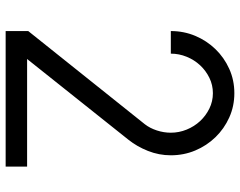

<svg xmlns="http://www.w3.org/2000/svg" viewBox="-105 -745 850 680"><g transform="rotate(90 320.0 -405.0)"><path d="M570 0H90V-80L420 -493Q434 -511 442 -535.5Q450 -560 450 -585Q450 -614 439 -641Q428 -668 409 -688.5Q390 -709 364.5 -721.5Q339 -734 310 -734Q281 -734 255.5 -721.5Q230 -709 211 -688.5Q192 -668 181 -641Q170 -614 170 -585H90Q90 -631 107 -671.5Q124 -712 154 -743Q184 -774 224 -792Q264 -810 310 -810Q356 -810 396 -792Q436 -774 466 -743Q496 -712 513 -671.5Q530 -631 530 -585Q530 -543 514.5 -504Q499 -465 475 -435L189 -76H570Z"/></g></svg>

Font: Gauge
Style: Regular
Weight: 400
Designer: Daniel Pimley
Foundry: Daniel Pimley
Version: Version 2.0